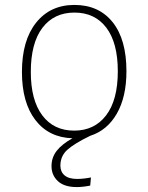

<svg xmlns="http://www.w3.org/2000/svg" viewBox="-20 -551 602 779"><path d="M225 121Q225 146 242 160.5Q259 175 293 175Q318 175 349 169L346 202Q316 208 291 208Q241 208 215 184Q189 160 189 123Q189 88 210 61Q231 34 274 10Q178 7 123.5 -64Q69 -135 69 -259Q69 -387 126.5 -459Q184 -531 282 -531Q381 -531 437 -461Q493 -391 493 -262Q493 -158 454 -90Q415 -22 346 0Q282 31 253.5 56.5Q225 82 225 121ZM281 -21Q363 -21 410.5 -83Q458 -145 458 -262Q458 -377 411.5 -438.5Q365 -500 282 -500Q199 -500 152 -438Q105 -376 105 -259Q105 -145 151.5 -83Q198 -21 281 -21Z"/></svg>

Font: FiraGO UltraLight
Style: Regular
Weight: 200
Designer: bBox Type
Foundry: bBox Type GmbH
Version: Version 1.001